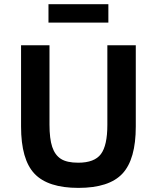

<svg xmlns="http://www.w3.org/2000/svg" viewBox="-20 -895 721 930"><path d="M359.9 15.1Q212.4 15.1 147.2 -53.5Q82 -122.1 82 -282.2V-675.8H219.7V-292Q219.7 -223.1 232.9 -183.6Q246.1 -144 274.9 -125.5Q303.7 -106.9 358.9 -106.9Q437.5 -106.9 468.8 -148.7Q500 -190.4 500 -290V-675.8H637.7V-282.2Q637.7 -123.5 573.2 -54.2Q508.8 15.1 359.9 15.1ZM504.9 -785.6H214.8V-874.5H504.9Z"/></svg>

Font: Cadman
Style: Bold
Weight: 700
Designer: Paul James MIller
Foundry: High-Logic / Made with FontCreator
Version: Version 2.114;March 28, 2021;FontCreator 13.0.0.2683 64-bit